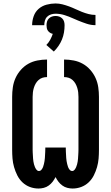

<svg xmlns="http://www.w3.org/2000/svg" viewBox="-20 -1078 640 1106"><path d="M202 8Q176 8 152 -1Q128 -10 109.5 -27.5Q91 -45 79.5 -68Q68 -91 61 -115.5Q54 -140 52 -165Q50 -190 50 -215V-520Q50 -548 54 -575.5Q58 -603 69.5 -628.5Q81 -654 100 -675.5Q119 -697 143 -710.5Q167 -724 195 -729.5Q223 -735 251 -735V-634Q237 -634 224.5 -630Q212 -626 202 -617Q192 -608 185.5 -596.5Q179 -585 175 -572Q171 -559 169.5 -546Q168 -533 168 -520V-215Q168 -207 168.5 -198.5Q169 -190 169.5 -181.5Q170 -173 170.5 -164.5Q171 -156 172.5 -147.5Q174 -139 176 -131Q178 -123 181.5 -115Q185 -107 190.5 -100Q196 -93 204 -93Q213 -93 219 -100.5Q225 -108 228 -116Q231 -124 233 -133Q235 -142 236.5 -150.5Q238 -159 238.5 -167.5Q239 -176 239.5 -185Q240 -194 240.5 -203Q241 -212 241 -221V-228H359V-221Q359 -212 359.5 -203Q360 -194 360.5 -185Q361 -176 361.5 -167.5Q362 -159 363.5 -150.5Q365 -142 367 -133Q369 -124 372 -116Q375 -108 381 -100.5Q387 -93 396 -93Q404 -93 409.5 -100Q415 -107 418.5 -115Q422 -123 424 -131Q426 -139 427.5 -147.5Q429 -156 429.5 -164.5Q430 -173 430.5 -181.5Q431 -190 431.5 -198.5Q432 -207 432 -215V-520Q432 -533 430.5 -546Q429 -559 425 -572Q421 -585 414.5 -596.5Q408 -608 398 -617Q388 -626 375.5 -630Q363 -634 349 -634V-735Q377 -735 405 -729.5Q433 -724 457 -710.5Q481 -697 500 -675.5Q519 -654 530.5 -628.5Q542 -603 546 -575.5Q550 -548 550 -520V-215Q550 -190 548 -165Q546 -140 539 -115.5Q532 -91 520.5 -68Q509 -45 490.5 -27.5Q472 -10 448 -1Q424 8 398 8Q383 8 367.5 4Q352 0 339 -9.5Q326 -19 316.5 -31.5Q307 -44 300 -58Q293 -44 283.5 -31.5Q274 -19 261 -9.5Q248 0 232.5 4Q217 8 202 8ZM165 -933Q165 -959 174 -984.5Q183 -1010 202.5 -1027Q222 -1044 248 -1051Q274 -1058 300 -1058Q320 -1058 339.5 -1053Q359 -1048 378 -1041Q397 -1034 415 -1025.5Q433 -1017 452 -1009.5Q471 -1002 490.5 -997Q510 -992 530 -992V-933Q504 -933 478.5 -941.5Q453 -950 429 -960L401 -972Q377 -983 351.5 -991Q326 -999 300 -999Q287 -999 274 -995Q261 -991 251.5 -981.5Q242 -972 238.5 -959Q235 -946 235 -933ZM290 -781 247 -819Q260 -832 269 -848.5Q278 -865 284 -883Q275 -885 268 -889.5Q261 -894 256 -901Q251 -908 249.5 -916.5Q248 -925 248 -933Q248 -944 251 -954Q254 -964 261.5 -971.5Q269 -979 279 -982.5Q289 -986 300 -986Q311 -986 321 -982.5Q331 -979 338.5 -971.5Q346 -964 349 -954Q352 -944 352 -933Q352 -912 348.5 -891Q345 -870 337 -850.5Q329 -831 317 -813.5Q305 -796 290 -781Z"/></svg>

Font: Iosevka Fixed Extended
Style: Bold
Weight: 700
Width: 7
Monospace: yes
Designer: Belleve Invis
Foundry: Belleve Invis
Version: Version 24.1.1; ttfautohint (v1.8.4)